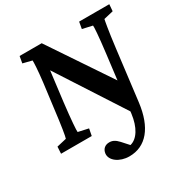

<svg xmlns="http://www.w3.org/2000/svg" viewBox="-206 -854 1208 1257"><g transform="rotate(-30 397.5 -225.5)"><path d="M412 239C539 239 619 140 641 -35L688 -417C704 -548 717 -614 719 -622L791 -639L795 -690H567L558 -639L633 -622C635 -614 631 -546 615 -417L592 -231L284 -690H117L108 -639L176 -622C177 -610 175 -555 164 -463L141 -283C126 -158 113 -80 108 -69L35 -52L32 0H264L274 -52L197 -69C195 -81 200 -156 215 -283L243 -509L564 -13L562 4C550 99 509 165 454 178L409 128C385 102 366 93 342 93C310 93 288 112 284 144C278 195 338 239 412 239Z"/></g></svg>

Font: TPK Tissa Web SemiBold
Style: Italic
Weight: 600
Italic angle: -7°
Designer: Jacques Le Bailly, Suppakit Chalermlarp | Katatrad Co.,Ltd.
Foundry: Jacques Le Bailly, Cadson Demak Co.,Ltd.
Version: Version 5.000;Glyphs 3.1.2 (3151)